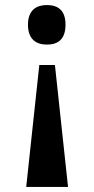

<svg xmlns="http://www.w3.org/2000/svg" viewBox="-20 -562 375 762"><path d="M166 -542C126 -542 91 -523 91 -464C91 -404 126 -385 166 -385C208 -385 240 -404 240 -464C240 -523 208 -542 166 -542ZM198 -304H136L84 180H250Z"/></svg>

Font: Noto Serif Georgian ExtraCondensed ExtraBold
Style: Regular
Weight: 800
Width: 2
Designer: Monotype Design Team, Akaki Razmadze
Foundry: Google LLC
Version: Version 2.003